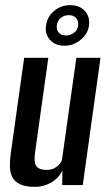

<svg xmlns="http://www.w3.org/2000/svg" viewBox="-20 -720 421 747"><path d="M118 7Q81 7 59.5 -2.5Q38 -12 28.5 -30Q19 -48 18.5 -71.5Q18 -95 22 -124L74 -495H168L117 -131Q115 -117 114.5 -104Q114 -91 117.5 -81Q121 -71 131.5 -65Q142 -59 161 -59Q180 -59 191.5 -65.5Q203 -72 210.5 -80.5Q218 -89 221 -97L277 -495H371L302 0H222L223 -57Q208 -26 178.5 -9.5Q149 7 118 7ZM231 -542Q195 -542 174.5 -565Q154 -588 159 -620Q163 -654 190 -677Q217 -700 253 -700Q290 -700 310.5 -677Q331 -654 326 -620Q322 -588 293.5 -565Q265 -542 231 -542ZM237 -582Q255 -582 268.5 -593Q282 -604 284 -620Q286 -639 276 -650Q266 -661 248 -661Q229 -661 216 -650Q203 -639 201 -620Q199 -604 208.5 -593Q218 -582 237 -582Z"/></svg>

Font: Alumni Sans Thin SemiBold
Style: Italic
Weight: 600
Italic angle: -8°
Version: Version 1.016